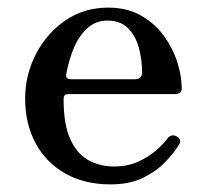

<svg xmlns="http://www.w3.org/2000/svg" viewBox="-20 -472 534 504"><path d="M270 12Q202 12 151.5 -16.5Q101 -45 73.5 -96Q46 -147 46 -213Q46 -275 74 -329.5Q102 -384 151 -418Q200 -452 264 -452Q314 -452 350.5 -431Q387 -410 410.5 -377.5Q434 -345 445.5 -308.5Q457 -272 457 -240Q457 -225 438 -225H163Q153 -225 150 -222Q147 -219 147 -211Q147 -144 165 -105.5Q183 -67 213 -51Q243 -35 279 -35Q315 -35 342.5 -47.5Q370 -60 389.5 -77Q409 -94 420 -109Q431 -122 445 -113Q459 -104 449 -91Q437 -71 413.5 -46.5Q390 -22 355 -5Q320 12 270 12ZM167 -264H334Q353 -264 353 -282Q353 -314 345 -345Q337 -376 317 -397Q297 -418 262 -418Q232 -418 210 -398.5Q188 -379 174.5 -347.5Q161 -316 154 -278Q151 -264 167 -264Z"/></svg>

Font: Zen Old Mincho Medium
Style: Regular
Weight: 500
Designer: Yoshimichi Ohira
Foundry: Positype
Version: Version 1.500